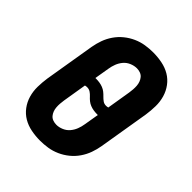

<svg xmlns="http://www.w3.org/2000/svg" viewBox="-206 -873 1012 1012"><g transform="rotate(45 300.0 -367.5)"><path d="M258 8Q258 8 258 8Q258 8 258 8Q224 8 191 1.5Q158 -5 131 -21Q104 -37 85 -62.5Q66 -88 57 -119Q48 -150 48.5 -183.5Q49 -217 54 -251L101 -534Q106 -563 116 -591Q126 -619 143.5 -644.5Q161 -670 185 -689.5Q209 -709 237 -721.5Q265 -734 294 -738.5Q323 -743 351 -743Q352 -743 352 -743Q352 -743 352 -743Q385 -743 418 -736.5Q451 -730 478 -714Q505 -698 524 -672.5Q543 -647 552 -616Q561 -585 560.5 -551.5Q560 -518 555 -484L508 -201Q503 -172 493 -144Q483 -116 465.5 -90.5Q448 -65 424 -45.5Q400 -26 372 -13.5Q344 -1 315 3.5Q286 8 258 8ZM374 -368Q378 -368 381.5 -368.5Q385 -369 389 -370L411 -504Q413 -517 414 -530.5Q415 -544 414 -557.5Q413 -571 408.5 -583Q404 -595 396 -604.5Q388 -614 375.5 -618.5Q363 -623 350 -623Q330 -623 310 -614.5Q290 -606 276.5 -590Q263 -574 255.5 -554.5Q248 -535 245 -515L231 -432Q232 -432 233 -432Q234 -432 235 -432Q249 -432 262.5 -430Q276 -428 288.5 -423Q301 -418 311 -410Q321 -402 330 -392.5Q339 -383 349.5 -375.5Q360 -368 374 -368ZM260 -112Q279 -112 299 -120.5Q319 -129 332.5 -145Q346 -161 353.5 -180.5Q361 -200 364 -220L378 -303Q377 -303 376 -303Q375 -303 374 -303Q360 -303 346.5 -305Q333 -307 320.5 -312Q308 -317 298 -325Q288 -333 279.5 -342.5Q271 -352 260 -359.5Q249 -367 235 -367Q231 -367 227.5 -366.5Q224 -366 220 -365L198 -231Q196 -218 195 -204.5Q194 -191 195 -177.5Q196 -164 200.5 -152Q205 -140 213 -130.5Q221 -121 233.5 -116.5Q246 -112 260 -112Z"/></g></svg>

Font: Iosevka SS04 Heavy Extended
Style: Italic
Weight: 900
Width: 7
Italic angle: -9°
Monospace: yes
Designer: Belleve Invis
Foundry: Belleve Invis
Version: Version 19.0.0; ttfautohint (v1.8.4)